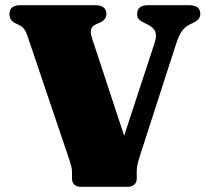

<svg xmlns="http://www.w3.org/2000/svg" viewBox="-20 -720 799 740"><path d="M508.5 -666Q508.5 -700 551 -700H709Q752 -700 752 -666Q752 -645.5 726.5 -633L712 -626Q693.5 -617 681.2 -600.2Q669 -583.5 657.5 -547L521.5 -126.5Q513.5 -101.5 510.2 -87.5Q507 -73.5 507 -59V-31.5Q507 -16.5 497.2 -8.2Q487.5 0 473 0H290Q276 0 266.8 -8.2Q257.5 -16.5 257.5 -33V-60Q257.5 -68.5 254.2 -80.5Q251 -92.5 246.5 -106.5L86 -581Q79.5 -600 72.5 -608.8Q65.5 -617.5 52.5 -624L38 -631Q16.5 -642 16.5 -666Q16.5 -700 59.5 -700H347Q390 -700 390 -666Q390 -644 364 -632.5L347.5 -625Q334.5 -619 331 -606.5Q327.5 -594 335.5 -570L458.5 -197L576 -555Q584.5 -580.5 578.8 -597Q573 -613.5 548 -626L534 -633Q521.5 -639 515 -646Q508.5 -653 508.5 -666Z"/></svg>

Font: Fraunces 9pt S000 Black
Style: Regular
Weight: 900
Version: Version 1.000; ttfautohint (v1.8.3)